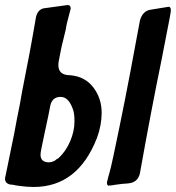

<svg xmlns="http://www.w3.org/2000/svg" viewBox="-56 -746 699 763"><path d="M78 -3Q51 -3 23 -7Q18 -8 12 -8.5Q6 -9 0 -11L-17 -13Q-36 -18 -36 -36Q-36 -41 -34 -47L0 -213Q11 -274 23 -332L32 -383Q62 -531 87 -678Q94 -708 118 -713L213 -726Q225 -726 225 -712L209 -650Q206 -629 201 -611Q187 -558 178 -506Q176 -497 176 -487Q176 -447 223 -447Q282 -442 315 -398.5Q348 -355 348 -298Q348 -248 329 -197Q253 -3 78 -3ZM377 -8Q370 -8 369 -17Q369 -21 369.5 -24Q370 -27 371 -30V-29L372 -33Q375 -47 377 -52Q385 -80 394 -123Q442 -348 483 -573L500 -664Q510 -701 540 -707L614 -719Q623 -719 623 -705Q623 -695 605 -606L586 -508Q545 -309 500 -57Q492 -23 459 -18L452 -17Q430 -16 404 -12L385 -9H378ZM138 -101Q149 -101 158 -106L161 -107Q169 -114 177 -118Q206 -145 223 -185Q240 -225 240 -263Q240 -296 234 -311Q217 -361 185 -361Q152 -361 144 -327Q140 -306 136 -286Q132 -266 118.5 -204Q105 -142 105 -132Q105 -101 138 -101Z"/></svg>

Font: Bangerz
Style: Regular
Weight: 400
Designer: vernon adams
Foundry: Vernon Adams
Version: Version 2.10;February 7, 2025;FontCreator 13.0.0.2683 64-bit